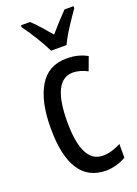

<svg xmlns="http://www.w3.org/2000/svg" viewBox="-148 -828 643 899"><g transform="rotate(-20 173.5 -378.0)"><path d="M221 10Q43 10 43 -265Q43 -397 87.5 -472Q132 -547 223 -547Q255 -547 280 -540.5Q305 -534 326 -522L301 -455Q263 -475 229 -475Q126 -475 126 -266Q126 -61 230 -61Q252 -61 274.5 -67.5Q297 -74 320 -86V-18Q299 -5 271.5 2.5Q244 10 221 10ZM169 -606Q153 -639 128 -680Q103 -721 77 -756V-766H122Q141 -749 163.5 -723.5Q186 -698 208 -672Q234 -702 251.5 -721Q269 -740 294 -766H339V-756Q317 -725 289.5 -683Q262 -641 246 -606Z"/></g></svg>

Font: Noto Sans ExtraCondensed
Style: Regular
Weight: 400
Width: 2
Designer: Monotype Design Team
Foundry: Monotype Imaging Inc.
Version: Version 2.013; ttfautohint (v1.8.4.7-5d5b)